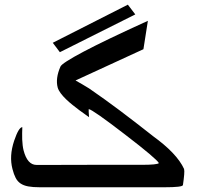

<svg xmlns="http://www.w3.org/2000/svg" viewBox="-20 -872 883 819"><path d="M557.1 -810.5 235.4 -649.4 205.1 -689.5 525.4 -852.1ZM591.8 -662.1 302.2 -528.8Q332 -512.2 360.4 -494.6Q427.2 -448.7 493.7 -398.7Q560.1 -348.6 631.3 -292.5H630.9Q734.4 -218.3 765.1 -151.4Q767.1 -144.5 765.6 -126.7Q764.2 -108.9 760.3 -82.5Q758.3 -73.2 681.6 -73.2H149.9Q120.1 -73.2 100.3 -76.9Q80.6 -80.6 67.6 -89.4Q54.7 -98.1 46.9 -113Q39.1 -127.9 33.2 -150.9Q25.9 -178.7 27.6 -208.5Q29.3 -238.3 40.5 -272Q60.1 -329.6 75.2 -329.6Q74.7 -317.4 74.5 -303.7Q74.2 -290 74.7 -277.1Q75.2 -264.2 76.7 -252.2Q78.1 -240.2 80.6 -230.5Q96.7 -168.5 135.7 -168.5H209Q241.2 -168.5 278.1 -168.7Q314.9 -168.9 360.4 -168.9H583Q651.4 -168.9 657.7 -176.3Q653.8 -184.6 617.9 -215.1Q582 -245.6 513.2 -298.3Q375.5 -404.3 358.4 -406.7Q357.4 -401.4 359.9 -372.1Q354.5 -376.5 343.3 -384Q332 -391.6 318.4 -401.9Q304.7 -412.1 289.8 -424.1Q274.9 -436 261.7 -448.7Q248.5 -461.4 239 -474.1Q229.5 -486.8 226.1 -498.5Q215.8 -537.6 237.8 -587.9Q243.7 -602.5 336.4 -651.6Q429.2 -700.7 610.8 -783.2Z"/></svg>

Font: XB Khoramshahr
Style: Oblique
Weight: 400
Italic angle: 12°
Designer: Behnam
Foundry: Irmug
Version: Version 8.005 2009